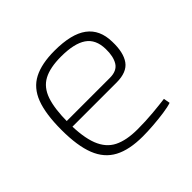

<svg xmlns="http://www.w3.org/2000/svg" viewBox="-130 -636 789 789"><g transform="rotate(-45 265.0 -241.0)"><path d="M276 -494Q374 -494 421.5 -458.5Q469 -423 470 -352Q472 -288 448 -254.5Q424 -221 364 -221H84V-254H358Q399 -254 415 -280Q431 -306 430 -350Q429 -407 391.5 -432.5Q354 -458 278 -458Q214 -458 176.5 -438Q139 -418 123 -371Q107 -324 107 -245Q107 -161 126 -112.5Q145 -64 185 -44Q225 -24 289 -24Q336 -24 380 -28Q424 -32 454 -36L459 -8Q442 -2 410.5 2.5Q379 7 345 9.5Q311 12 284 12Q206 12 158 -13.5Q110 -39 88 -95Q66 -151 66 -243Q66 -336 87 -391Q108 -446 154.5 -470Q201 -494 276 -494Z"/></g></svg>

Font: Exo 2 ExtraLight
Style: Regular
Weight: 250
Designer: Natanael Gama
Foundry: Natanael Gama
Version: Version 2.010